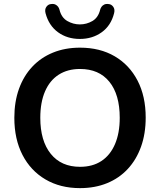

<svg xmlns="http://www.w3.org/2000/svg" viewBox="-20 -961 825 991"><path d="M393 10Q291 10 214.5 -35Q138 -80 96 -161.5Q54 -243 54 -353Q54 -436 78 -502.5Q102 -569 146.5 -616.5Q191 -664 253.5 -689.5Q316 -715 393 -715Q496 -715 572 -670.5Q648 -626 690 -545Q732 -464 732 -354Q732 -271 708 -204Q684 -137 639.5 -89Q595 -41 532.5 -15.5Q470 10 393 10ZM393 -100Q458 -100 503.5 -130Q549 -160 573.5 -217Q598 -274 598 -353Q598 -473 544.5 -539Q491 -605 393 -605Q329 -605 283 -575.5Q237 -546 212.5 -489.5Q188 -433 188 -353Q188 -234 242 -167Q296 -100 393 -100ZM392 -760Q327 -760 279.5 -794.5Q232 -829 215 -893Q210 -913 219.5 -926Q229 -939 243 -940Q257 -942 266 -937.5Q275 -933 280 -926Q285 -919 287 -911Q297 -870 327.5 -852.5Q358 -835 392 -835Q427 -835 457 -852.5Q487 -870 497 -911Q499 -919 504 -926Q509 -933 518 -937.5Q527 -942 541 -940Q555 -939 564.5 -926Q574 -913 569 -893Q553 -829 505 -794.5Q457 -760 392 -760Z"/></svg>

Font: Nunito ExtraLight
Style: Regular
Weight: 200
Designer: Vernon Adams
Foundry: Vernon Adams
Version: Version 3.602